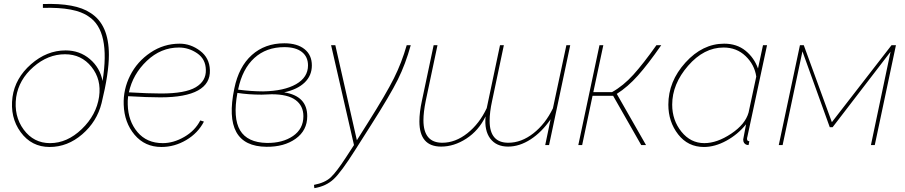

<svg xmlns="http://www.w3.org/2000/svg" viewBox="-20 -754 4702 998"><path d="M238 10Q144 10 87.5 -67Q31 -144 45 -250Q59 -348 141 -420Q223 -492 321 -492Q394 -492 447 -447Q500 -402 513 -333Q555 -594 441 -668Q372 -718 203 -713V-733Q373 -739 450 -687Q546 -627 546 -469Q546 -373 508 -218Q484 -122 407.5 -56Q331 10 238 10ZM240 -10Q329 -10 405 -83Q481 -156 495 -251Q508 -341 455.5 -406.5Q403 -472 318 -472Q229 -472 153.5 -406Q78 -340 64 -249Q51 -151 103 -80.5Q155 -10 240 -10Z M814 -248Q747 -248 646 -254Q643 -229 644 -211Q646 -125 694.5 -67.5Q743 -10 826 -10Q882 -10 938 -42.5Q994 -75 1021 -128L1040 -122Q1009 -62 948 -26Q887 10 819 10Q733 10 679.5 -53.5Q626 -117 623 -210Q620 -289 656.5 -361.5Q693 -434 762 -480.5Q831 -527 914 -527Q971 -527 1020 -490Q1069 -453 1071 -390Q1074 -320 1009.5 -284Q945 -248 814 -248ZM910 -507Q816 -507 743 -437.5Q670 -368 650 -274Q751 -268 817 -268Q943 -268 997.5 -300.5Q1052 -333 1050 -391Q1049 -447 1005 -477Q961 -507 910 -507Z M1457 -274Q1577 -255 1577 -150Q1577 -76 1517 -33Q1457 10 1365 9Q1135 7 1198 -294Q1221 -407 1289 -468Q1357 -529 1458 -529Q1525 -529 1563 -498.5Q1601 -468 1601 -414Q1601 -361 1563.5 -325Q1526 -289 1457 -274ZM1458 -509Q1364 -509 1302 -452.5Q1240 -396 1218 -290V-288Q1288 -279 1348 -279Q1457 -281 1519 -316.5Q1581 -352 1581 -414Q1581 -459 1549 -484Q1517 -509 1458 -509ZM1367 -11Q1449 -10 1503 -47Q1557 -84 1557 -150Q1557 -204 1516.5 -234Q1476 -264 1392 -264Q1358 -262 1340 -262Q1272 -262 1214 -271Q1190 -140 1228 -76.5Q1266 -13 1367 -11Z M1612 207Q1669 196 1699 168Q1729 140 1779 63L1820 0L1701 -519H1723L1835 -25L1893 -117Q1987 -266 2027.5 -347Q2068 -428 2094 -519H2115Q2088 -421 2048 -340.5Q2008 -260 1908 -103L1826 26Q1754 140 1714.5 177Q1675 214 1614 224Z M2834 0H2814L2842 -134Q2796 -67 2738 -29.5Q2680 8 2621 8Q2560 8 2528.5 -33.5Q2497 -75 2504 -149Q2468 -75 2404 -33.5Q2340 8 2273 8Q2160 8 2160 -123Q2160 -171 2173 -230L2234 -519H2254L2193 -230Q2181 -171 2181 -129Q2181 -12 2279 -12Q2347 -12 2409.5 -61.5Q2472 -111 2510 -192L2579 -519H2599L2538 -230Q2525 -171 2525 -126Q2525 -12 2622 -12Q2690 -12 2752.5 -61Q2815 -110 2854 -191L2924 -519H2944Z M2986 0 3096 -519H3116L3064 -275H3161Q3220 -308 3272 -365.5Q3324 -423 3392 -519H3417Q3349 -421 3296 -361.5Q3243 -302 3186 -266L3338 0H3313L3167 -256H3060L3006 0Z M3454 -210Q3454 -331 3543 -429Q3632 -527 3744 -527Q3810 -527 3855 -490.5Q3900 -454 3920 -398L3946 -519H3967L3865 -44Q3863 -38 3863 -32Q3863 -20 3875 -20L3871 0Q3865 0 3862 -1Q3843 -7 3843 -29Q3843 -33 3858 -108Q3815 -55 3755.5 -22.5Q3696 10 3639 10Q3556 10 3505 -55.5Q3454 -121 3454 -210ZM3871 -169 3911 -356Q3902 -418 3855.5 -462.5Q3809 -507 3741 -507Q3639 -507 3556.5 -412Q3474 -317 3474 -210Q3474 -129 3522 -69.5Q3570 -10 3641 -10Q3707 -10 3780.5 -59Q3854 -108 3871 -169Z M4028 0 4138 -519H4158L4304 -119L4614 -519H4637L4527 0H4507L4609 -485L4308 -93H4293L4151 -487L4048 0Z"/></svg>

Font: Raleway-v4020 Thin
Style: Italic
Weight: 250
Italic angle: -12°
Designer: Matt McInerney, Pablo Impallari, Rodrigo Fuenzalida
Foundry: Matt McInerney, Pablo Impallari, Rodrigo Fuenzalida
Version: Version 4.020;PS 004.020;hotconv 1.0.88;makeotf.lib2.5.64775